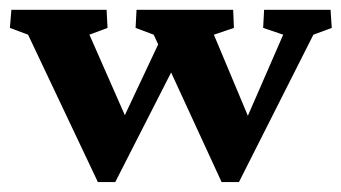

<svg xmlns="http://www.w3.org/2000/svg" viewBox="-22 -365 690 388"><path d="M425.8 2.9 288.6 -294.9 252 -308.6 253.9 -345.2H449.2L450.7 -308.6L410.2 -294.9L488.8 -107.4L468.8 -107.9L550.3 -294.9L509.8 -308.6L511.7 -345.2H646L648.4 -308.6L611.3 -294.9L460.9 2.9ZM175.8 2.9 34.7 -294.9 -2 -308.6 1 -345.2H193.4L195.3 -308.6L158.7 -294.9L241.2 -107.4L218.8 -107.9L307.1 -295.4L336.4 -243.2L210.9 2.9Z"/></svg>

Font: Lateef
Style: Bold
Weight: 700
Designer: SIL International
Foundry: SIL International
Version: Version 4.200